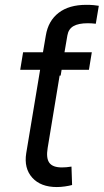

<svg xmlns="http://www.w3.org/2000/svg" viewBox="-20 -753 421 779"><path d="M210.4 5.9Q145 5.9 110.8 -32.2Q76.7 -70.3 86.4 -131.3L148.9 -506.8H231.9L173.3 -152.3Q166.5 -111.3 180.2 -92.5Q193.8 -73.7 231 -73.7Q239.7 -73.7 249.3 -74.5Q258.8 -75.2 270 -77.1L272.5 -2.4Q260.3 1 243.4 3.4Q226.6 5.9 210.4 5.9ZM62 -469.7 73.7 -541H352.5L340.8 -469.7ZM139.2 -446.3 154.3 -541 166 -609.4Q175.8 -668.5 217.8 -700.9Q259.8 -733.4 330.1 -733.4Q346.7 -733.4 359.9 -732.2Q373 -731 380.9 -729.5L368.7 -656.7Q360.8 -657.7 351.8 -658.2Q342.8 -658.7 336.4 -658.7Q298.3 -658.7 278.1 -647Q257.8 -635.3 253.4 -609.4L241.7 -541L226.1 -446.3Z"/></svg>

Font: Inter 17pt
Style: Italic
Weight: 400
Italic angle: -9.3988°
Version: Version 4.001;git-66647c0bb